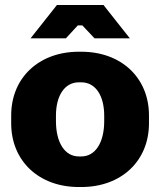

<svg xmlns="http://www.w3.org/2000/svg" viewBox="-20 -740 644 772"><path d="M502 -586 396 -720H209L103 -586H245L293 -638H311L360 -586ZM297 12H307C468 12 579 -93 579 -244V-276C579 -427 468 -532 307 -532H297C136 -532 25 -427 25 -276V-244C25 -93 136 12 297 12ZM297 -111C241 -111 205 -166 205 -253V-275C205 -357 241 -409 297 -409H307C363 -409 399 -357 399 -275V-253C399 -166 363 -111 307 -111Z"/></svg>

Font: Fixel Text ExtraBold
Style: Regular
Weight: 800
Width: 4
Designer: AlfaBravo + MacPaw
Foundry: Kyrylo Tkachov, Marchela Mozhyna, Serhii Makarenko, Maria Weinstein, Zakhar Kryvoshyya
Version: Version 1.211